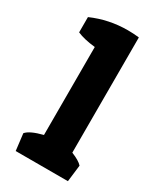

<svg xmlns="http://www.w3.org/2000/svg" viewBox="-177 -761 702 828"><g transform="rotate(30 173.5 -346.5)"><path d="M206 -693Q233 -693 261 -690V-689L262 -690V-116Q302 -100 317 -83L307 0H47L37 -83Q55 -105 118 -121V-559Q62 -565 28 -580V-656Q112 -693 206 -693Z"/></g></svg>

Font: Patua One
Style: Regular
Weight: 400
Designer: luciano Vergara
Foundry: Luciano Vergara
Version: Version 1.002